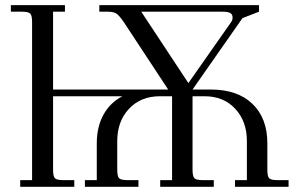

<svg xmlns="http://www.w3.org/2000/svg" viewBox="-20 -722 1154 742"><path d="M22 -676.8V-702.1H231V-676.8H185.1V-376H629.9L458 -637.2Q442.4 -660.2 431.2 -668.5Q419.9 -676.8 397 -676.8H363.8V-702.1H981V-676.8L917 -651.9L724.1 -376H794.9Q897.9 -376 955.6 -320.6Q1013.2 -265.1 1013.2 -168V-65.9Q1013.2 -40.5 1020.3 -33.2Q1027.3 -25.9 1051.8 -25.9H1095.2V0H888.2V-25.9H934.1V-176.8Q934.1 -252.9 889.2 -301.5Q844.2 -350.1 770 -350.1H724.1V-65.9Q724.1 -41 731.2 -33.4Q738.3 -25.9 763.2 -25.9H806.2V0H599.1V-25.9H645V-350.1H598.1Q523.9 -350.1 478.5 -301.5Q433.1 -252.9 433.1 -176.8V-65.9Q433.1 -41 440.2 -33.4Q447.3 -25.9 472.2 -25.9H515.1V0H308.1V-25.9H354V-168Q354 -231.4 379.6 -278.3Q405.3 -325.2 453.1 -350.1H185.1V-65.9Q185.1 -41 192.1 -33.4Q199.2 -25.9 224.1 -25.9H267.1V0H58.1V-25.9H104V-637.2Q104 -662.1 96.9 -669.4Q89.8 -676.8 64.9 -676.8ZM525.9 -676.8 708 -400.9 873 -636.2Q878.9 -645 878.9 -653.8Q878.9 -666.5 869.9 -671.6Q860.8 -676.8 840.8 -676.8Z"/></svg>

Font: Dihjauti S
Style: Regular
Weight: 400
Designer: T. Christopher White
Version: Version 3.0.0